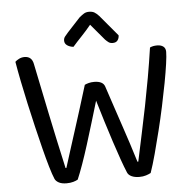

<svg xmlns="http://www.w3.org/2000/svg" viewBox="-55 -857 909 915"><g transform="rotate(-5 399.5 -399.5)"><path d="M399 -467Q441 -467 450 -441Q468 -387 484 -339Q500 -291 515 -246.5Q530 -202 544 -159Q558 -116 572 -70H576Q590 -137 604 -201.5Q618 -266 631 -331.5Q644 -397 656 -464.5Q668 -532 679 -607Q693 -614 713 -614Q732 -614 743 -605.5Q754 -597 754 -580Q754 -561 748.5 -522Q743 -483 733.5 -432.5Q724 -382 711.5 -323.5Q699 -265 685 -208.5Q671 -152 657 -100Q643 -48 630 -11Q621 -6 607 -1.5Q593 3 575 3Q553 3 538 -4Q523 -11 518 -23Q507 -49 493 -88.5Q479 -128 463.5 -175.5Q448 -223 432 -274.5Q416 -326 401 -377Q386 -327 370 -274Q354 -221 338.5 -171.5Q323 -122 308 -80Q293 -38 281 -10Q273 -5 259 -1Q245 3 227 3Q204 3 190 -4.5Q176 -12 171 -23Q162 -44 150.5 -83Q139 -122 126.5 -171.5Q114 -221 100.5 -278Q87 -335 74.5 -391.5Q62 -448 51.5 -500.5Q41 -553 34 -595Q41 -602 53 -608Q65 -614 79 -614Q114 -614 121 -577Q134 -514 146 -455.5Q158 -397 170.5 -336.5Q183 -276 197 -211Q211 -146 228 -70H232Q246 -115 259 -155.5Q272 -196 286 -240Q300 -284 316.5 -336Q333 -388 354 -457Q362 -461 373.5 -464Q385 -467 399 -467ZM404 -740Q381 -712 358.5 -688.5Q336 -665 316 -642Q298 -644 286 -652.5Q274 -661 274 -675Q274 -686 280 -694Q286 -702 296 -713L357 -779Q370 -790 380 -796Q390 -802 404 -802Q420 -802 430 -796Q440 -790 451 -778L535 -678Q535 -664 527.5 -654Q520 -644 504 -644Q492 -644 484.5 -649.5Q477 -655 469 -663Z"/></g></svg>

Font: Baloo 2 Latin
Style: Regular
Weight: 400
Designer: Sarang Kulkarni and Ek Type
Foundry: Ek Type
Version: Version 1.001